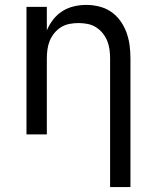

<svg xmlns="http://www.w3.org/2000/svg" viewBox="-20 -548 640 783"><path d="M429 215V-310Q429 -328 426.5 -346.5Q424 -365 417 -382Q410 -399 398 -413.5Q386 -428 370.5 -437.5Q355 -447 336.5 -450.5Q318 -454 300 -454Q282 -454 263.5 -450.5Q245 -447 229.5 -437.5Q214 -428 202 -413.5Q190 -399 183 -382Q176 -365 173.5 -346.5Q171 -328 171 -310V0H88V-520H171V-424Q181 -448 197 -468.5Q213 -489 234.5 -502.5Q256 -516 281 -522Q306 -528 332 -528Q358 -528 384.5 -521.5Q411 -515 433 -500Q455 -485 471 -462.5Q487 -440 496 -415Q505 -390 508.5 -363.5Q512 -337 512 -310V215Z"/></svg>

Font: R Plex Mono
Style: Regular
Weight: 400
Monospace: yes
Designer: Belleve Invis
Foundry: Belleve Invis
Version: Version 31.8.0